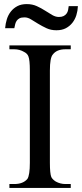

<svg xmlns="http://www.w3.org/2000/svg" viewBox="-20 -919 401 939"><path d="M326 -19V0H26V-19H50Q93 -19 114 -44Q126 -62 126 -123V-574Q126 -626 119 -643Q114 -657 98 -665Q76 -678 50 -678H26V-697H326V-678H300Q257 -678 238 -652Q224 -636 224 -574V-123Q224 -70 231 -53Q237 -41 253 -31Q275 -19 300 -19ZM268 -836Q282 -836 291 -840.5Q300 -845 305.5 -852.5Q311 -860 313 -869.5Q315 -879 316 -889H361Q360 -866 353.5 -845Q347 -824 334 -807.5Q321 -791 302 -781Q283 -771 256 -771Q229 -771 207.5 -781Q186 -791 167 -802.5Q148 -814 132 -824Q116 -834 100 -834Q84 -834 75.5 -829.5Q67 -825 62 -818Q57 -811 54.5 -801.5Q52 -792 50 -781H5Q7 -804 13.5 -825Q20 -846 33 -862.5Q46 -879 65 -889Q84 -899 111 -899Q138 -899 160 -889Q182 -879 200.5 -867Q219 -855 235.5 -845.5Q252 -836 268 -836Z"/></svg>

Font: MM Ethnic
Style: Regular
Weight: 400
Designer: Khon Soe Zaw Thu
Version: Version 1.00 July 18, 2016, initial release